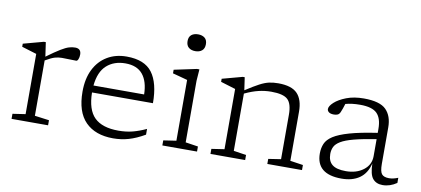

<svg xmlns="http://www.w3.org/2000/svg" viewBox="-69 -982 2700 1232"><g transform="rotate(10 1281.0 -366.0)"><path d="M194 -433V-430.5Q248.5 -470.5 280.8 -490Q313 -509.5 333.5 -515.5Q354 -521.5 373 -521.5Q412 -521.5 412 -482.5Q412 -464.5 406.5 -452Q401 -439.5 394 -439.5Q369.5 -439.5 346 -440.5Q322.5 -441.5 300.5 -441.5Q279 -441.5 256.5 -435.5Q234 -429.5 194 -406V-45.5L288 -33V0H50V-33L133.5 -45.5V-438Q124 -441 94.2 -450Q64.5 -459 37 -467.5V-487.5L168.5 -523H181Z M709 -522Q825.5 -522 875.8 -454.8Q926 -387.5 926 -256.5H529Q530.5 -144 581.5 -94.2Q632.5 -44.5 737.5 -44.5Q788.5 -44.5 830.5 -55.5Q872.5 -66.5 917.5 -87.5V-50Q862 -18 813.8 -4Q765.5 10 712.5 10Q596.5 10 532.2 -54.8Q468 -119.5 468 -252Q468 -336 498.2 -396.5Q528.5 -457 582.8 -489.5Q637 -522 709 -522ZM708.5 -477.5Q634.5 -477.5 587 -435Q539.5 -392.5 530.5 -302H860.5Q859 -386.5 821.5 -432Q784 -477.5 708.5 -477.5Z M1135.5 -632.5Q1108.5 -632.5 1092 -646.2Q1075.5 -660 1075.5 -688Q1075.5 -715.5 1092 -728.8Q1108.5 -742 1135.5 -742Q1162 -742 1178.5 -728.8Q1195 -715.5 1195 -688Q1195 -660 1178.5 -646.2Q1162 -632.5 1135.5 -632.5ZM1182 -522 1176.5 -447V-45.5L1258.5 -33V0H1032.5V-33L1116 -45.5V-441.5Q1110.5 -443 1093.2 -447.8Q1076 -452.5 1055.2 -458Q1034.5 -463.5 1019.5 -467.5V-491L1166 -522Z M1716.5 -33 1798 -45.5V-335.5Q1798 -406.5 1769 -433.8Q1740 -461 1662 -461Q1620 -461 1579.2 -451.2Q1538.5 -441.5 1490 -418.5V-45.5L1572 -33V0H1346V-33L1429.5 -45.5V-438Q1421.5 -440.5 1394.2 -448.8Q1367 -457 1333 -467.5V-487.5L1464.5 -523H1477L1489 -440Q1542 -474.5 1575.8 -492.2Q1609.5 -510 1636.8 -516Q1664 -522 1696.5 -522Q1783.5 -522 1821 -483Q1858.5 -444 1858.5 -365V-45.5L1942.5 -33V0H1716.5Z M2467.5 5Q2426 5 2403.5 -22Q2381 -49 2379.5 -120Q2363.5 -54 2317.5 -22Q2271.5 10 2201 10Q2036.5 10 2036.5 -125Q2036.5 -160.5 2048.8 -189.2Q2061 -218 2096.5 -241Q2132 -264 2200 -283.5Q2268 -303 2379.5 -319.5V-345.5Q2379.5 -414 2347.8 -445.8Q2316 -477.5 2238.5 -477.5Q2183 -477.5 2142.5 -466Q2132.5 -432.5 2122.5 -409.5Q2116 -395 2105.5 -390.8Q2095 -386.5 2082 -386.5Q2059.5 -386.5 2048.8 -394.8Q2038 -403 2038 -415Q2038 -434 2065.2 -459Q2092.5 -484 2141.2 -502.8Q2190 -521.5 2254.5 -521.5Q2359 -521.5 2399.5 -480.5Q2440 -439.5 2440 -365.5V-128.5Q2440 -78 2453.8 -61.8Q2467.5 -45.5 2501 -45.5Q2527.5 -45.5 2559.5 -58.5V-25Q2516 5 2467.5 5ZM2103 -133.5Q2103 -87.5 2130.8 -64.8Q2158.5 -42 2220 -42Q2288.5 -42 2334 -76.5Q2379.5 -111 2379.5 -167.5V-278.5Q2290 -264.5 2235 -250Q2180 -235.5 2151.5 -218.2Q2123 -201 2113 -180.2Q2103 -159.5 2103 -133.5Z"/></g></svg>

Font: Newsreader 6pt Light
Style: Regular
Weight: 300
Designer: Hugues Gentile
Foundry: Production Type
Version: Version 1.003; ttfautohint (v1.8.3)